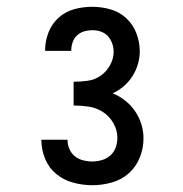

<svg xmlns="http://www.w3.org/2000/svg" viewBox="-20 -863 540 566"><path d="M252 -317Q224 -317 196 -324.5Q168 -332 146 -350Q124 -368 113 -395Q102 -422 102 -450Q102 -450 102 -450.5Q102 -451 102 -451H179Q179 -451 179 -451Q179 -451 179 -451Q179 -437 184.5 -424Q190 -411 200.5 -402.5Q211 -394 224.5 -390.5Q238 -387 252 -387Q266 -387 280 -391Q294 -395 305 -404.5Q316 -414 321 -428Q326 -442 326 -457Q326 -479 314.5 -499.5Q303 -520 284 -532.5Q265 -545 242.5 -548.5Q220 -552 197 -552V-622Q218 -622 239 -625Q260 -628 277 -640Q294 -652 304.5 -671Q315 -690 315 -711Q315 -723 310.5 -735.5Q306 -748 297.5 -757Q289 -766 277 -770Q265 -774 252 -774Q240 -774 228 -770.5Q216 -767 207 -758.5Q198 -750 194 -738Q190 -726 190 -714Q190 -714 190 -713.5Q190 -713 190 -713H113Q113 -714 113 -714.5Q113 -715 113 -716Q113 -742 123 -767.5Q133 -793 153 -811Q173 -829 199 -836Q225 -843 252 -843Q279 -843 305.5 -835.5Q332 -828 352 -809.5Q372 -791 382 -765Q392 -739 392 -712Q392 -693 386.5 -674Q381 -655 370.5 -638.5Q360 -622 345 -609Q330 -596 312 -588Q332 -580 349 -566.5Q366 -553 378 -535.5Q390 -518 396.5 -497.5Q403 -477 403 -455Q403 -426 392 -398.5Q381 -371 359.5 -352Q338 -333 309.5 -325Q281 -317 252 -317Z"/></svg>

Font: Zed Mono
Style: Regular
Weight: 400
Monospace: yes
Designer: Belleve Invis
Foundry: Belleve Invis
Version: Version 1.0.0; ttfautohint (v1.8.4)